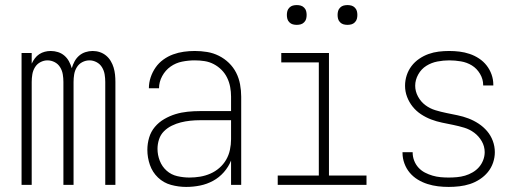

<svg xmlns="http://www.w3.org/2000/svg" viewBox="-20 -729 2040 757"><path d="M65 0V-520H105V-478Q110 -489 117.5 -499Q125 -509 135 -515.5Q145 -522 156.5 -525Q168 -528 180 -528Q195 -528 209 -523.5Q223 -519 234 -509.5Q245 -500 252 -487Q259 -474 263 -460Q267 -474 274 -487Q281 -500 292 -509.5Q303 -519 317 -523.5Q331 -528 345 -528Q360 -528 373.5 -523.5Q387 -519 398 -510Q409 -501 416.5 -488.5Q424 -476 428 -462.5Q432 -449 433.5 -435Q435 -421 435 -406V0H395V-406Q395 -421 392.5 -436Q390 -451 382 -464Q374 -477 360.5 -484Q347 -491 333 -491Q318 -491 304.5 -484Q291 -477 283 -464Q275 -451 272.5 -436Q270 -421 270 -406V0H230V-406Q230 -421 227.5 -436Q225 -451 217 -464Q209 -477 195.5 -484Q182 -491 167 -491Q153 -491 139.5 -484Q126 -477 118 -464Q110 -451 107.5 -436Q105 -421 105 -406V0Z M714 8Q684 8 654.5 0Q625 -8 603 -29Q581 -50 571 -79Q561 -108 561 -138Q561 -163 568 -186.5Q575 -210 590.5 -228.5Q606 -247 627.5 -259.5Q649 -272 672 -279Q695 -286 719.5 -288.5Q744 -291 768 -291H891V-348Q891 -367 887.5 -386Q884 -405 875.5 -422.5Q867 -440 853.5 -453.5Q840 -467 823 -476Q806 -485 787 -488Q768 -491 748 -491Q723 -491 698 -486Q673 -481 652.5 -466.5Q632 -452 619.5 -429Q607 -406 607 -381H567Q567 -403 574 -424Q581 -445 593.5 -463Q606 -481 624 -494Q642 -507 662.5 -514.5Q683 -522 704.5 -525Q726 -528 748 -528Q773 -528 797 -524Q821 -520 843 -509Q865 -498 882.5 -481Q900 -464 911 -442.5Q922 -421 926.5 -396.5Q931 -372 931 -348V0H891V-96Q881 -71 862.5 -50Q844 -29 820 -16Q796 -3 769 2.5Q742 8 714 8ZM727 -29Q748 -29 769 -32.5Q790 -36 809.5 -44.5Q829 -53 845 -67Q861 -81 871.5 -99Q882 -117 886.5 -138Q891 -159 891 -180V-255H768Q749 -255 730 -253Q711 -251 693 -246.5Q675 -242 657.5 -233.5Q640 -225 626.5 -211.5Q613 -198 607 -179.5Q601 -161 601 -142Q601 -118 610 -95Q619 -72 637 -56Q655 -40 679 -34.5Q703 -29 727 -29Z M1075 0V-37H1237V-483H1089V-520H1277V-37H1425V0ZM1350 -631Q1342 -631 1334.5 -633Q1327 -635 1321 -641Q1315 -647 1313 -654.5Q1311 -662 1311 -670Q1311 -678 1313 -685.5Q1315 -693 1321 -699Q1327 -705 1334.5 -707Q1342 -709 1350 -709Q1358 -709 1365.5 -707Q1373 -705 1379 -699Q1385 -693 1387 -685.5Q1389 -678 1389 -670Q1389 -662 1387 -654.5Q1385 -647 1379 -641Q1373 -635 1365.5 -633Q1358 -631 1350 -631ZM1150 -631Q1142 -631 1134.5 -633Q1127 -635 1121 -641Q1115 -647 1113 -654.5Q1111 -662 1111 -670Q1111 -678 1113 -685.5Q1115 -693 1121 -699Q1127 -705 1134.5 -707Q1142 -709 1150 -709Q1158 -709 1165.5 -707Q1173 -705 1179 -699Q1185 -693 1187 -685.5Q1189 -678 1189 -670Q1189 -662 1187 -654.5Q1185 -647 1179 -641Q1173 -635 1165.5 -633Q1158 -631 1150 -631Z M1749 8Q1728 8 1707 5.5Q1686 3 1665.5 -3.5Q1645 -10 1627 -21Q1609 -32 1595.5 -48Q1582 -64 1574.5 -84.5Q1567 -105 1567 -126V-129H1607V-127Q1607 -111 1613 -95.5Q1619 -80 1630 -68Q1641 -56 1655.5 -48.5Q1670 -41 1685.5 -36.5Q1701 -32 1717 -30.5Q1733 -29 1749 -29Q1765 -29 1781.5 -30.5Q1798 -32 1813.5 -36.5Q1829 -41 1843.5 -49.5Q1858 -58 1868.5 -70Q1879 -82 1885 -97.5Q1891 -113 1891 -129Q1891 -152 1879.5 -172Q1868 -192 1850 -205.5Q1832 -219 1810.5 -225.5Q1789 -232 1767 -236.5Q1745 -241 1723 -245.5Q1701 -250 1680 -258Q1659 -266 1640 -278.5Q1621 -291 1607 -308.5Q1593 -326 1585 -347Q1577 -368 1577 -391Q1577 -412 1583.5 -432Q1590 -452 1602.5 -468.5Q1615 -485 1632.5 -497Q1650 -509 1669.5 -516Q1689 -523 1709.5 -525.5Q1730 -528 1751 -528Q1772 -528 1792 -525.5Q1812 -523 1831.5 -516.5Q1851 -510 1868.5 -498.5Q1886 -487 1898.5 -471Q1911 -455 1918 -435.5Q1925 -416 1925 -395V-392H1885V-394Q1885 -417 1872.5 -438Q1860 -459 1840.5 -471Q1821 -483 1797.5 -487Q1774 -491 1751 -491Q1728 -491 1704.5 -486.5Q1681 -482 1661 -469.5Q1641 -457 1629 -435.5Q1617 -414 1617 -391Q1617 -369 1628 -348.5Q1639 -328 1657 -314.5Q1675 -301 1696.5 -294.5Q1718 -288 1740 -283.5Q1762 -279 1784 -274.5Q1806 -270 1827 -262Q1848 -254 1867 -241.5Q1886 -229 1900.5 -212Q1915 -195 1923 -173.5Q1931 -152 1931 -129Q1931 -108 1924 -87.5Q1917 -67 1903.5 -50.5Q1890 -34 1871.5 -22Q1853 -10 1833 -3.5Q1813 3 1791.5 5.5Q1770 8 1749 8Z"/></svg>

Font: Iosevka Curly Extralight
Style: Regular
Weight: 200
Monospace: yes
Designer: Belleve Invis
Foundry: Belleve Invis
Version: Version 22.1.2; ttfautohint (v1.8.4)